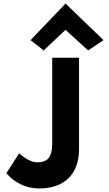

<svg xmlns="http://www.w3.org/2000/svg" viewBox="-20 -1038 615 1081"><path d="M152 -812 226 -754 349 -870 476 -754 563 -812 349 -1018ZM274 -713V-229C274 -152 246 -124 191 -124C154 -123 110 -155 97 -167L88 -175L16 -63C36 -39 92 17 184 22C189 23 196 23 202 23C336 23 425 -52 425 -198V-713Z"/></svg>

Font: Bluebird
Style: SfBdNrw
Weight: 700
Designer: Jasper
Foundry: Cannot Into Space Fonts
Version: Version 0.98